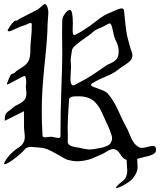

<svg xmlns="http://www.w3.org/2000/svg" viewBox="-23 -805 789 941"><path d="M96.7 -432.6Q92.8 -432.6 54.2 -411.6Q15.6 -390.6 12.7 -390.6Q10.7 -390.6 10.7 -392.6Q10.7 -395.5 11.7 -396.5Q22.5 -426.8 27.8 -435.1Q33.2 -443.4 39.1 -443.8Q44.9 -444.3 50.8 -450.2Q59.6 -460 82.5 -473.1Q105.5 -486.3 115.7 -504.4Q126 -522.5 126 -560.5V-570.3Q126 -589.8 129.4 -618.2Q132.8 -646.5 132.8 -684.6Q132.8 -692.4 127 -692.4Q122.1 -692.4 108.9 -686Q95.7 -679.7 89.8 -678.7Q78.1 -675.8 52.7 -663.6Q27.3 -651.4 21.5 -651.4Q14.6 -651.4 14.6 -658.2Q28.3 -681.6 38.6 -692.9Q48.8 -704.1 53.7 -704.1Q58.6 -704.1 62.5 -705.1Q66.4 -706.1 69.3 -710.9L162.1 -758.8Q167 -761.7 179.7 -773.4Q192.4 -785.2 197.3 -785.2Q203.1 -785.2 208.5 -772.5Q213.9 -759.8 213.9 -740.2Q213.9 -732.4 211.9 -712.4Q210 -692.4 210 -680.7Q210 -625 195.8 -492.7Q181.6 -360.4 181.6 -262.7Q181.6 -199.2 185.5 -140.6Q185.5 -131.8 198.2 -131.8Q202.1 -131.8 211.9 -133.3Q221.7 -134.8 226.6 -134.8Q232.4 -134.8 245.1 -131.8Q257.8 -128.9 262.7 -128.9Q273.4 -128.9 273.4 -137.7Q273.4 -254.9 277.8 -373Q282.2 -491.2 282.2 -533.2Q282.2 -554.7 281.7 -591.3Q281.2 -627.9 281.2 -647.5Q281.2 -684.6 282.2 -708Q283.2 -721.7 296.4 -739.3Q309.6 -756.8 319.3 -756.8Q334 -756.8 334 -690.4Q334 -684.6 333.5 -674.8Q333 -665 333 -661.1Q333 -632.8 339.8 -632.8Q344.7 -632.8 361.8 -642.6Q378.9 -652.3 397.5 -665Q416 -677.7 417 -677.7Q425.8 -683.6 457 -708Q488.3 -732.4 512.7 -741.2Q517.6 -743.2 531.7 -749.5Q545.9 -755.9 556.2 -759.8Q566.4 -763.7 573.2 -763.7Q584 -763.7 585 -752.9Q585.9 -745.1 588.4 -718.8Q590.8 -692.4 591.8 -684.6Q592.8 -676.8 595.7 -655.3Q598.6 -633.8 602.1 -621.1Q605.5 -608.4 610.8 -587.9Q616.2 -567.4 624 -545.9Q626 -538.1 626 -533.2Q626 -519.5 616.7 -508.8Q607.4 -498 585.9 -484.4Q564.5 -470.7 557.6 -464.8Q534.2 -445.3 495.6 -429.7Q457 -414.1 428.7 -396.5Q422.9 -392.6 422.9 -388.7Q422.9 -383.8 438.5 -377.9Q454.1 -372.1 475.1 -364.3Q496.1 -356.4 503.9 -347.7Q532.2 -317.4 557.6 -260.7Q583 -204.1 593.8 -185.5Q602.5 -171.9 611.3 -148.9Q620.1 -126 629.9 -110.4Q639.6 -94.7 657.2 -84Q664.1 -80.1 672.9 -80.1Q681.6 -80.1 700.2 -85Q718.8 -89.8 725.6 -89.8Q742.2 -89.8 742.2 -71.3Q742.2 -63.5 737.3 -57.1Q732.4 -50.8 723.1 -46.9Q713.9 -43 705.1 -40.5Q696.3 -38.1 683.1 -35.2Q669.9 -32.2 663.1 -30.3Q660.2 -29.3 649.4 -26.4V-24.4Q651.4 8.8 651.4 14.6Q651.4 39.1 630.9 65.4Q620.1 81.1 589.8 98.6Q559.6 116.2 548.8 116.2Q545.9 116.2 545.9 114.3Q545.9 111.3 549.8 107.4Q561.5 94.7 575.7 84.5Q589.8 74.2 594.7 61.5Q600.6 48.8 600.6 30.3Q600.6 22.5 599.1 6.3Q597.7 -9.8 597.7 -17.6V-21.5Q580.1 -25.4 565.9 -49.8Q551.8 -74.2 531.2 -74.2Q518.6 -74.2 500 -62.5Q481.4 -50.8 473.6 -47.9Q470.7 -46.9 456.5 -40.5Q442.4 -34.2 429.7 -28.8Q417 -23.4 396 -19Q375 -14.6 355.5 -14.6Q335.9 -14.6 308.6 -21.5Q298.8 -24.4 251.5 -52.2Q204.1 -80.1 176.8 -81.1Q169.9 -81.1 153.8 -83Q137.7 -85 129.9 -85Q106.4 -85 95.7 -70.3Q83 -53.7 46.9 -26.9Q10.7 0 0 0Q-2.9 0 -2.9 -3.9Q-2.9 -5.9 0 -11.7Q15.6 -38.1 35.2 -56.2Q54.7 -74.2 67.4 -81.5Q80.1 -88.9 89.4 -102.1Q98.6 -115.2 98.6 -135.7Q98.6 -142.6 96.7 -158.2Q94.7 -173.8 94.7 -183.6V-211.9V-259.8L0 -212.9Q0 -234.4 4.4 -244.1Q8.8 -253.9 21.5 -262.2Q34.2 -270.5 39.1 -276.4Q46.9 -284.2 65.4 -293Q84 -301.8 95.2 -313.5Q106.4 -325.2 106.4 -347.7Q106.4 -352.5 105 -363.8Q103.5 -375 103.5 -380.9Q103.5 -385.7 104.5 -390.6Q105.5 -395.5 105.5 -396.5Q105.5 -432.6 96.7 -432.6ZM325.2 -477.5Q325.2 -468.8 323.7 -449.2Q322.3 -429.7 322.3 -420.9Q322.3 -386.7 335.9 -386.7Q338.9 -386.7 344.7 -389.6Q382.8 -409.2 405.3 -422.4Q427.7 -435.5 456.5 -455.6Q485.4 -475.6 501 -486.3Q502 -486.3 522 -496.1Q542 -505.9 550.3 -518.1Q558.6 -530.3 558.6 -553.7Q558.6 -580.1 543 -609.4Q537.1 -621.1 532.7 -643.1Q528.3 -665 524.4 -677.7Q520.5 -690.4 512.7 -690.4Q511.7 -690.4 503.9 -686.5Q483.4 -673.8 462.9 -666Q442.4 -658.2 422.9 -639.6Q418.9 -635.7 394.5 -619.1Q370.1 -602.5 351.1 -586.4Q332 -570.3 330.1 -560.5Q323.2 -517.6 323.2 -511.7Q323.2 -504.9 324.2 -494.6Q325.2 -484.4 325.2 -477.5ZM309.6 -135.7Q309.6 -127 309.1 -119.6Q308.6 -112.3 308.6 -111.3Q308.6 -103.5 313 -98.1Q317.4 -92.8 325.2 -89.8Q333 -86.9 340.8 -85Q348.6 -83 360.4 -81.5Q372.1 -80.1 377.9 -78.1Q400.4 -72.3 417 -72.3Q430.7 -72.3 453.1 -77.1L464.8 -79.1Q476.6 -81.1 481.4 -82.5Q486.3 -84 496.6 -87.9Q506.8 -91.8 512.2 -96.2Q517.6 -100.6 522 -108.9Q526.4 -117.2 526.4 -127Q526.4 -148.4 489.3 -224.6Q487.3 -228.5 479.5 -246.6Q471.7 -264.6 464.8 -275.9Q458 -287.1 445.3 -301.8Q432.6 -316.4 413.1 -324.2Q393.6 -332 369.1 -333H348.6Q316.4 -333 315.4 -315.4Q308.6 -219.7 308.6 -181.6Q308.6 -168.9 309.1 -154.8Q309.6 -140.6 309.6 -135.7Z"/></svg>

Font: Isabella
Style: Medium
Weight: 500
Designer: John Stracke
Version: Version 001.202